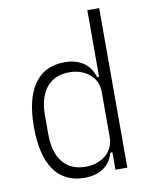

<svg xmlns="http://www.w3.org/2000/svg" viewBox="-85 -802 687 877"><g transform="rotate(-10 259.0 -364.0)"><path d="M381 -81H372Q358 -34 323 -11Q288 12 237 12Q144 12 96 -56.5Q48 -125 48 -256Q48 -387 96 -455.5Q144 -524 237 -524Q288 -524 323 -501Q358 -478 372 -431H381V-740H436V0H381ZM251 -37Q278 -37 301.5 -45Q325 -53 343 -68Q361 -83 371 -104Q381 -125 381 -151V-361Q381 -387 371 -408Q361 -429 343 -444Q325 -459 301.5 -467Q278 -475 251 -475Q181 -475 144 -429Q107 -383 107 -301V-211Q107 -129 144 -83Q181 -37 251 -37Z"/></g></svg>

Font: IBM Plex Sans Cond Light
Style: Regular
Weight: 300
Width: 3
Designer: Mike Abbink, Paul van der Laan, Pieter van Rosmalen
Foundry: Bold Monday
Version: Version 1.3